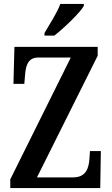

<svg xmlns="http://www.w3.org/2000/svg" viewBox="-20 -951 565 971"><path d="M205 -784V-771H255C307 -812 384 -886 404 -921V-931H285C269 -886 232 -831 205 -784ZM32 0H487L490 -187H435L432 -144C428 -97 413 -54 350 -54H167L474 -669V-714H53L48 -527H103L107 -575C111 -622 123 -660 174 -660H338L32 -44Z"/></svg>

Font: Noto Serif Hebrew ExtraCondensed SemiBold
Style: Regular
Weight: 600
Width: 2
Designer: Monotype Design Team
Foundry: Monotype Imaging Inc.
Version: Version 2.004